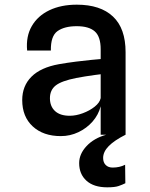

<svg xmlns="http://www.w3.org/2000/svg" viewBox="-20 -576 640 821"><path d="M240 6Q165 6 120 -35.5Q75 -77 75 -148Q75 -208.5 114.5 -248Q154 -287.5 232 -301.5Q269 -308 305.2 -312.5Q341.5 -317 369.8 -319.8Q398 -322.5 410.5 -323.5V-365.5Q410.5 -419.5 385.2 -441.8Q360 -464 308 -464Q256 -464 226.2 -443.2Q196.5 -422.5 197.5 -360H96Q90.5 -420.5 116 -464.5Q141.5 -508.5 191.2 -532.2Q241 -556 308.5 -556Q409.5 -556 463.2 -505.2Q517 -454.5 517 -353V0H410.5V-121.5Q401 -85 375.8 -56.2Q350.5 -27.5 315.2 -10.8Q280 6 240 6ZM278 -81Q305 -81 334 -91.8Q363 -102.5 384.8 -119.8Q406.5 -137 410.5 -156.5V-258.5Q403.5 -258 384.5 -255.2Q365.5 -252.5 344 -249.2Q322.5 -246 306 -242.5Q243 -230 218.2 -210.5Q193.5 -191 193.5 -156Q193.5 -121.5 215.2 -101.2Q237 -81 278 -81ZM438.5 225Q381 225 349.8 196.8Q318.5 168.5 318.5 121.5Q318.5 82.5 350 48.8Q381.5 15 434.5 0H517Q468.5 24.5 444.8 48.8Q421 73 421 99.5Q421 118.5 432 129.5Q443 140.5 461.5 140.5Q491.5 140.5 515 128.5L516 207.5Q503 214 487 219.5Q471 225 438.5 225Z"/></svg>

Font: Spline Sans Mono Medium
Style: Regular
Weight: 500
Monospace: yes
Version: Version 1.004